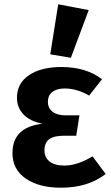

<svg xmlns="http://www.w3.org/2000/svg" viewBox="-20 -858 517 894"><path d="M266 -546Q381 -546 455 -489L395 -413Q338 -446 281 -446Q245 -446 224 -430Q203 -414 203 -384Q203 -355 224.5 -338Q246 -321 285 -321H350L335 -226H278Q230 -226 208.5 -209.5Q187 -193 187 -158Q187 -125 211 -106Q235 -87 280 -87Q339 -87 411 -130L472 -48Q390 16 264 16Q162 16 100 -26.5Q38 -69 38 -145Q38 -266 178 -282Q120 -293 89.5 -325Q59 -357 59 -403Q59 -470 115 -508Q171 -546 266 -546ZM393 -811 310 -589 214 -605 251 -838Z"/></svg>

Font: FiraSans
Style: Regular
Weight: 600
Designer: Carrois Corporate & Edenspiekermann AG
Foundry: Carrois Corporate GbR & Edenspiekermann AG
Version: Version 3.106;PS 003.106;hotconv 1.0.70;makeotf.lib2.5.58329